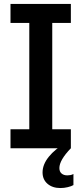

<svg xmlns="http://www.w3.org/2000/svg" viewBox="-20 -749 411 970"><path d="M128 -80V-649H244V-80ZM33 0V-96H338V0ZM33 -633V-729H338V-633ZM285 201Q245 201 220 179.5Q195 158 195 122Q195 82 226.5 43Q258 4 312 -27L329 -12L338 0Q309 30 294.5 55Q280 80 280 100Q280 118 291 127.5Q302 137 320 137Q328 137 336 135.5Q344 134 351 130V186Q341 192 322.5 196.5Q304 201 285 201Z"/></svg>

Font: Hubot Sans Condensed SemiBold
Style: Regular
Weight: 600
Width: 3
Designer: Deni Anggara
Foundry: GitHub, Inc., Subsidiary of Microsoft Corporation
Version: Version 2.000